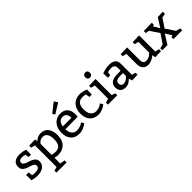

<svg xmlns="http://www.w3.org/2000/svg" viewBox="228 -2178 3784 3784"><g transform="rotate(-45 2120.5 -285.5)"><path d="M46 -160H116L127 -74Q137 -70 158.5 -67.5Q180 -65 201 -65Q266 -65 295.5 -84.5Q325 -104 325 -144Q325 -171 304.5 -187Q284 -203 253 -214Q222 -225 185.5 -236Q149 -247 118 -264.5Q87 -282 66.5 -310Q46 -338 46 -384Q46 -459 96 -498.5Q146 -538 229 -540Q264 -539 300.5 -534.5Q337 -530 375 -518L400 -510L397 -375H332L316 -453Q308 -456 285 -460.5Q262 -465 236 -465Q218 -465 202 -462Q186 -459 173.5 -452Q161 -445 153.5 -432Q146 -419 146 -400Q146 -371 166.5 -354.5Q187 -338 218 -326Q249 -314 285.5 -303Q322 -292 353 -274.5Q384 -257 404.5 -230Q425 -203 425 -159Q425 -117 407 -85Q389 -53 358.5 -31.5Q328 -10 287.5 0.5Q247 11 201 11Q184 11 165.5 9.5Q147 8 129 5.5Q111 3 95.5 0Q80 -3 70 -6L47 -12Z M666 -530 674 -474Q744 -540 826 -540Q932 -540 986.5 -470.5Q1041 -401 1041 -273Q1041 -211 1024.5 -159Q1008 -107 974 -69.5Q940 -32 889.5 -11Q839 10 771 10Q729 10 681 -4V155L786 175V230H501V175L581 155V-450L496 -470V-525ZM681 -390V-90Q712 -70 786 -70Q936 -70 936 -270Q936 -358 904 -409Q872 -460 806 -460Q768 -460 734.5 -442.5Q701 -425 681 -390Z M1576 -252 1231 -250Q1231 -168 1270.5 -119Q1310 -70 1376 -70Q1398 -70 1420 -74Q1442 -78 1461.5 -84Q1481 -90 1497 -97.5Q1513 -105 1524 -112L1544 -125L1579 -73Q1545 -46 1516.5 -30.5Q1488 -15 1449.5 -2.5Q1411 10 1366 10Q1248 10 1187 -61.5Q1126 -133 1126 -257Q1126 -319 1144 -371Q1162 -423 1194.5 -460.5Q1227 -498 1272 -519Q1317 -540 1371 -540Q1581 -540 1581 -305ZM1235 -325H1475Q1475 -386 1449 -424Q1423 -462 1365 -462Q1308 -462 1274 -423.5Q1240 -385 1235 -325ZM1506 -726 1296 -596 1261 -646 1456 -801Z M2081 -365H2016L2001 -450Q1962 -460 1911 -460Q1839 -460 1800 -414Q1761 -368 1761 -271Q1761 -174 1802 -122Q1843 -70 1916 -70Q1937 -70 1957.5 -74Q1978 -78 1996.5 -84.5Q2015 -91 2030 -99Q2045 -107 2054 -115L2071 -130L2106 -70L2095 -61Q2083 -51 2062 -38.5Q2041 -26 2015.5 -15.5Q1990 -5 1961.5 2.5Q1933 10 1906 10Q1784 10 1720 -62.5Q1656 -135 1656 -261Q1656 -323 1674.5 -374.5Q1693 -426 1727 -462.5Q1761 -499 1809 -519.5Q1857 -540 1916 -540Q1936 -540 1957 -537Q1978 -534 1998 -530Q2018 -526 2035 -520.5Q2052 -515 2064 -510L2086 -500Z M2296 -765Q2361 -765 2361 -690Q2361 -659 2339 -642Q2317 -625 2292 -625Q2265 -625 2248 -643.5Q2231 -662 2231 -695Q2231 -728 2249.5 -746.5Q2268 -765 2296 -765ZM2351 -530V-80L2426 -55V0H2166V-55L2251 -80V-450L2166 -470V-525Z M2536 -500Q2644 -540 2734 -540Q2822 -540 2869 -504.5Q2916 -469 2916 -385V-80L2996 -60V-5L2841 0L2820 -70Q2740 10 2662 10Q2584 10 2545 -29Q2506 -68 2506 -140Q2506 -295 2736 -295H2816V-375Q2816 -465 2721 -465Q2667 -465 2632 -454L2620 -450L2606 -375H2541ZM2816 -230H2746Q2671 -230 2639.5 -210.5Q2608 -191 2608 -150Q2608 -111 2626.5 -90.5Q2645 -70 2680 -70Q2697 -70 2714.5 -76Q2732 -82 2748.5 -91Q2765 -100 2778 -110.5Q2791 -121 2799 -130L2816 -150Z M3566 -530V-80L3651 -60V-5L3486 0L3476 -70Q3434 -33 3381 -11.5Q3328 10 3291 10Q3211 10 3171 -37Q3131 -84 3131 -169V-450L3046 -470V-525L3231 -530V-179Q3231 -126 3252 -100.5Q3273 -75 3316 -75Q3359 -75 3395 -95Q3431 -115 3448 -134L3466 -154V-450L3381 -470V-525Z M3919 -530V-470L3884 -464L3961 -335L4081 -525L4226 -530V-470L4141 -455L4016 -270L4144 -78L4236 -55V0H3992V-55L4032 -67L3950 -199L3826 0H3681V-55L3769 -78L3896 -265L3768 -456L3691 -470V-525Z"/></g></svg>

Font: Bitter
Style: Regular
Weight: 400
Designer: Sol Matas
Foundry: Sol Matas
Version: Version 1.001